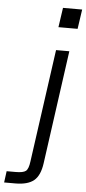

<svg xmlns="http://www.w3.org/2000/svg" viewBox="-167 -754 453 1008"><g transform="rotate(5 59.5 -250.0)"><path d="M108 -617 123 -720H224L209 -617ZM-105 220 -97 160H-49Q-10 160 4 149Q18 138 23 98L106 -496H176L93 101Q84 167 51.5 193.5Q19 220 -46 220Z"/></g></svg>

Font: Host Grotesk Light
Style: Italic
Weight: 300
Italic angle: -8°
Designer: Doğukan Karapınar based on Poppins by Indian Type Foundry, Jonny Pinhorn
Foundry: Element Type
Version: Version 1.001; ttfautohint (v1.8.4.7-5d5b)